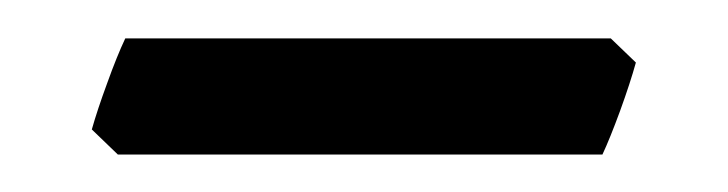

<svg xmlns="http://www.w3.org/2000/svg" viewBox="-20 -301 383 101"><path d="M314.5 -268.1Q311.5 -257.3 306.2 -242.7Q300.8 -228 296.9 -219.7H42L28.3 -232.9Q31.2 -243.2 36.4 -257.3Q41.5 -271.5 45.9 -280.8H301.3Z"/></svg>

Font: Gentium Book Plus
Style: Regular
Weight: 400
Designer: Victor Gaultney, Annie Olsen, Iska Routamaa, Becca Hirsbrunner
Foundry: SIL International
Version: Version 6.101